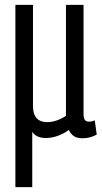

<svg xmlns="http://www.w3.org/2000/svg" viewBox="-20 -556 417 786"><path d="M43 210V-536H115V-122Q115 -56 174 -56Q192 -56 212.5 -63Q233 -70 250 -82V-536H322V-90Q322 -72 327.5 -65Q333 -58 344 -58Q356 -58 368 -63L376 -5Q363 2 349 6Q335 10 318 10Q295 10 282 1Q269 -8 262 -24Q241 -9 217 0Q193 9 167 9Q150 9 136 3.5Q122 -2 112 -16V210Z"/></svg>

Font: Georama Condensed
Style: Regular
Weight: 400
Width: 3
Designer: Jean-Baptiste Levee
Foundry: Production Type
Version: Version 1.000